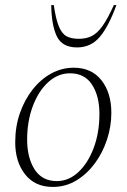

<svg xmlns="http://www.w3.org/2000/svg" viewBox="-20 -727 499 757"><path d="M188 10Q118 10 79 -39.5Q40 -89 40 -166Q40 -228 58.5 -281Q77 -334 109 -374.5Q141 -415 182.5 -437.5Q224 -460 271 -460Q341 -460 380 -410.5Q419 -361 419 -282Q419 -229 402 -177Q385 -125 354 -83Q323 -41 281 -15.5Q239 10 188 10ZM204 -13Q251 -13 289 -48.5Q327 -84 349.5 -144Q372 -204 372 -278Q372 -348 343 -393Q314 -438 256 -438Q208 -438 169.5 -402.5Q131 -367 109 -307.5Q87 -248 87 -177Q87 -105 116.5 -59Q146 -13 204 -13ZM284 -540Q225 -540 204 -584Q183 -628 182 -707H192Q200 -652 212 -623Q224 -594 242.5 -584Q261 -574 291 -574Q320 -574 342 -585Q364 -596 384.5 -625Q405 -654 429 -707H439Q408 -622 373 -581Q338 -540 284 -540Z"/></svg>

Font: Spectral ExtraLight
Style: Italic
Weight: 275
Italic angle: -10°
Designer: Jean-Baptiste Levee
Foundry: Production Type
Version: Version 2.001